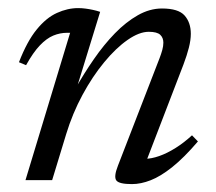

<svg xmlns="http://www.w3.org/2000/svg" viewBox="-20 -456 546 486"><path d="M46 -291 28 -298.5Q48.5 -351.5 72.8 -381.2Q97 -411 124 -423.2Q151 -435.5 178 -435.5Q187.5 -435.5 196.8 -434.2Q206 -433 215.2 -431Q224.5 -429 233.5 -426L173.5 -231H170.5Q192.5 -270 217.8 -306.5Q243 -343 271 -371.8Q299 -400.5 329 -417.5Q359 -434.5 390 -434.5Q431.5 -434.5 447.2 -416.8Q463 -399 463 -370.5Q463 -354.5 458 -335Q453 -315.5 444.5 -293L345.5 -35.5L346.5 -54Q363 -54 383 -61Q403 -68 424.5 -81.5Q446 -95 466 -113.5L481 -98Q446 -57 416.2 -33.2Q386.5 -9.5 361.5 0.2Q336.5 10 314 10Q281.5 10 274.5 0.8Q267.5 -8.5 278.5 -36.5L384 -309Q388 -319.5 390.8 -329.5Q393.5 -339.5 393.5 -348Q393.5 -360.5 385.5 -368Q377.5 -375.5 356.5 -375.5Q332.5 -375.5 303 -355Q273.5 -334.5 243.8 -298.5Q214 -262.5 188.8 -215.8Q163.5 -169 147.5 -116.5L112 0H44.5L157.5 -373Q155.5 -373 153.8 -373Q152 -373 150 -373Q132 -373 115 -366Q98 -359 81 -341.2Q64 -323.5 46 -291Z"/></svg>

Font: Newsreader Text
Style: Italic
Weight: 400
Italic angle: -17°
Designer: Hugues Gentile
Foundry: Production Type
Version: Version 1.001